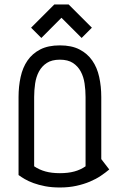

<svg xmlns="http://www.w3.org/2000/svg" viewBox="-20 -829 540 859"><path d="M248 -54.2Q284.7 -54.2 312.5 -61.8Q340.3 -69.3 362.8 -85V-395Q362.8 -425.3 358.4 -455.3Q354 -485.4 341.3 -509Q328.6 -532.7 306.2 -547.4Q283.7 -562 248 -562Q211.9 -562 189.5 -547.4Q167 -532.7 154.3 -509Q141.6 -485.4 137.2 -455.3Q132.8 -425.3 132.8 -395V-85Q156.2 -69.3 183.8 -61.8Q211.4 -54.2 248 -54.2ZM248 -626Q300.3 -626 335.7 -607.7Q371.1 -589.4 392.8 -558.1Q414.6 -526.9 423.8 -484.6Q433.1 -442.4 433.1 -395V-117.2L468.8 -70.8Q452.1 -56.6 430.7 -42.2Q409.2 -27.8 382.1 -16.4Q355 -4.9 321.5 2.4Q288.1 9.8 248 9.8Q211.4 9.8 182.1 4.2Q152.8 -1.5 130.1 -9.8Q107.4 -18.1 90.8 -27.8Q74.2 -37.6 63 -45.9V-395Q63 -442.4 72.3 -484.6Q81.5 -526.9 103 -558.1Q124.5 -589.4 159.9 -607.7Q195.3 -626 248 -626ZM287.1 -809.1 391.1 -705.1 345.2 -659.2 254.9 -749.5 165 -659.2 119.1 -705.1 223.1 -809.1Z"/></svg>

Font: Aubrey
Style: Regular
Weight: 400
Designer: Gayaneh Bagdasaryan | Cyreal.org
Foundry: Gayaneh Bagdasaryan | Cyreal.org
Version: Version 1.000